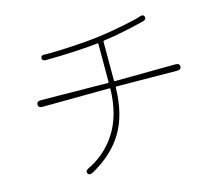

<svg xmlns="http://www.w3.org/2000/svg" viewBox="-106 -879 1211 1041"><g transform="rotate(-15 500.0 -358.5)"><path d="M293 16Q272 27 264 12Q256 -3 278 -13Q374 -59 434 -149Q499 -247 503 -397Q503 -402 498 -402L123 -399Q99 -399 99 -417Q99 -436 123 -436L498 -432Q503 -432 503 -437V-650Q503 -655 498 -654Q381 -641 208 -639Q184 -639 185 -655Q185 -672 209 -670Q235 -668 332.5 -672.5Q430 -677 511 -687Q576 -695 655 -711Q740 -728 756 -735Q779 -744 784 -728Q790 -711 766 -705Q632 -672 539 -660Q533 -659 533 -653V-437Q533 -432 538 -432L877 -435Q901 -435 901 -417Q901 -399 877 -399L538 -402Q533 -402 533 -397Q530 -245 470.5 -147Q411 -49 293 16Z"/></g></svg>

Font: Resource Han Rounded KR ExtraLight
Style: Regular
Weight: 250
Designer: Cyano Hao (round all glyphs); Ryoko NISHIZUKA 西塚涼子 (kana, bopomofo & ideographs); Paul D. Hunt (Latin, Greek & Cyrillic)
Foundry: Cyano Hao
Version: 0.990